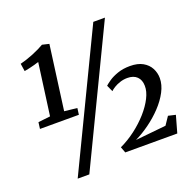

<svg xmlns="http://www.w3.org/2000/svg" viewBox="-147 -967 1188 1171"><g transform="rotate(-20 447.0 -382.0)"><path d="M54.5 -354.5 133 -363.5 178.5 -700Q166.5 -696 149.5 -691.2Q132.5 -686.5 114.8 -682.5Q97 -678.5 82 -676L74.5 -726Q93 -730.5 115.2 -737.8Q137.5 -745 160 -754.2Q182.5 -763.5 202.5 -773.2Q222.5 -783 236 -791L280.5 -780.5L224.5 -363.5L307 -354.5L301.5 -312.5H49ZM578 -815H653.5L237 51H161.5ZM489 0 474.5 -38.5Q527 -63 575 -99.5Q623 -136 660.5 -178.2Q698 -220.5 719.5 -263Q741 -305.5 740 -341.5Q739.5 -379.5 717.5 -401Q695.5 -422.5 655.5 -422.5Q630.5 -422.5 607.8 -415Q585 -407.5 568 -397Q551 -386.5 543 -378L524 -420Q534.5 -430 557.2 -445.5Q580 -461 615 -473.2Q650 -485.5 695 -485.5Q745.5 -485.5 778 -467Q810.5 -448.5 826.2 -418.5Q842 -388.5 842 -354Q842 -311.5 818.5 -266.8Q795 -222 756 -180.8Q717 -139.5 670 -105.5Q623 -71.5 576.5 -49L775 -69L810 -121L857.5 -110L826.5 0Z"/></g></svg>

Font: Merriweather 24pt SemiBold
Style: Italic
Weight: 600
Italic angle: -7.8°
Version: Version 2.101